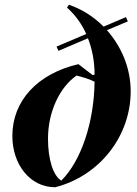

<svg xmlns="http://www.w3.org/2000/svg" viewBox="-20 -774 576 808"><path d="M212 14C398 -33 530 -200 530 -390C530 -486 492 -577 430 -647L518 -684L510 -702L416 -662C375 -703 326 -735 270 -754L262 -742C297 -711 324 -673 343 -631L218 -578L226 -560L350 -613C369 -565 378 -513 378 -460L370 -458L310 -504C138 -464 32 -350 32 -202C32 -81 107 14 212 14ZM238 -14C204 -34 182 -103 182 -190C182 -301 229 -405 302 -456C331 -449 359 -440 378 -430C376 -259 321 -96 238 -14Z"/></svg>

Font: Mazius Display Extra Italic
Style: Bold
Weight: 700
Italic angle: -17°
Designer: Alberto Casagrande & Collletttivo
Foundry: Collletttivo
Version: Version 2.000;Glyphs 3.2 (3217)